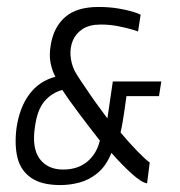

<svg xmlns="http://www.w3.org/2000/svg" viewBox="-20 -527 520 554"><path d="M154.4 7Q99.6 7 69.5 -14.1Q39.4 -35.2 30.4 -72Q21.4 -108.9 27.7 -158Q36.5 -217.7 65.1 -255.5Q93.6 -293.4 140 -305.6Q132 -318.7 126.5 -342.5Q121 -366.4 126.6 -398.4Q135 -449.1 168.3 -478Q201.6 -506.9 264.2 -506.9Q294.8 -506.9 320.1 -502.7Q345.4 -498.6 362.5 -493.4Q379.6 -488.3 385.8 -484.3L378.3 -436Q375.6 -437.7 359.2 -442.4Q342.9 -447.1 319.7 -451.7Q296.6 -456.2 270.6 -456.2Q237.8 -456.2 218 -443Q198.2 -429.8 190 -409.6Q181.8 -389.5 183.5 -366.8Q185.3 -344.1 194.4 -324.4Q199.1 -315 212.4 -295Q225.6 -275 241.4 -252.2Q257.1 -229.4 271 -210.9Q284.9 -192.3 289.9 -185.3L305.5 -292H445.4L438.8 -249.7H344.9Q341.1 -220.7 338.2 -202.2Q335.3 -183.6 333.2 -171.1Q331.1 -158.6 327.8 -144.8Q352.5 -115.4 375.7 -91.4Q399 -67.4 412 -58.1L404.4 2Q388.7 -0.1 360.3 -25.7Q331.9 -51.2 301.6 -85.9Q286.1 -47.8 261.6 -27.7Q237.1 -7.6 209.2 -0.3Q181.4 7 154.4 7ZM162.2 -37.8Q204.2 -37.8 231.6 -60.4Q259 -83.1 268.1 -121.3Q236.3 -161.9 206.5 -201.6Q176.6 -241.4 159.8 -267.5Q129 -259 108.3 -234.7Q87.6 -210.5 80.9 -161.5Q71.4 -99.7 94.5 -68.7Q117.5 -37.8 162.2 -37.8Z"/></svg>

Font: Alumni Sans SC Thin
Style: Italic
Weight: 100
Italic angle: -8°
Designer: Robert E. Leuschke
Foundry: Robert E. Leuschke
Version: Version 1.016